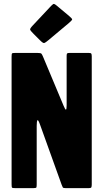

<svg xmlns="http://www.w3.org/2000/svg" viewBox="-20 -974 535 994"><path d="M335.7 -893.1Q353.6 -877.8 353.6 -873.6Q353.6 -869.3 335.7 -854L231.2 -766.5Q215 -752.9 209.1 -751.2Q203.1 -749.5 187.8 -764.8L153.8 -798.8Q137.7 -814.9 136 -820.5Q134.3 -826 149.6 -842.1L238.8 -937.3Q250.7 -950.1 255.8 -953.1Q260.9 -956 274.5 -944.1ZM342 -700H439Q450 -700 452.5 -696.5Q455 -693 455 -682V-19Q455 -9 453 -4.5Q451 0 440 0H320Q307 0 305 -4Q303 -8 299 -18L189 -324Q178 -356 174 -351.5Q170 -347 170 -322V-21Q170 -8 168.5 -4Q167 0 153 0H60Q45 0 42.5 -2.5Q40 -5 40 -20V-680Q40 -695 42.5 -697.5Q45 -700 60 -700H173Q191 -700 194.5 -696Q198 -692 203 -680L309 -427Q318 -405 321.5 -406.5Q325 -408 325 -429V-686Q325 -696 328.5 -698Q332 -700 342 -700Z"/></svg>

Font: Railroad Gothic CC
Style: Bold
Weight: 700
Designer: indestructible type*
Foundry: Cowboy Collective
Version: Version 1.000